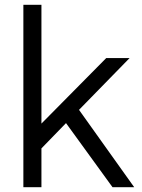

<svg xmlns="http://www.w3.org/2000/svg" viewBox="-20 -777 588 797"><path d="M77 0H152V-161L254 -266L447 0H537L308 -321L518 -536H421L152 -264V-757H77Z"/></svg>

Font: Mluvka
Style: Regular
Weight: 400
Designer: Modified by Jiří Krblich, Original typeface by Gumpita Rahayu
Foundry: Gumpita Rahayu & Jiří Krblich
Version: Version 2.000;Glyphs 3.1.1 (3134)